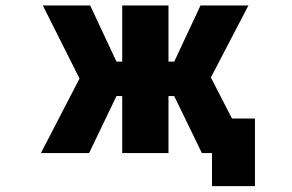

<svg xmlns="http://www.w3.org/2000/svg" viewBox="-20 -544 1040 685"><path d="M416 -524.4H581.1V-324.2H601.6L695.3 -524.4H866.2L732.4 -267.6L807.6 -121.1H889.6V120.1H736.3V2H700.2L601.6 -201.2H581.1V2H416V-201.2H395.5L297.9 2H126L263.7 -263.7L132.8 -524.4H301.8L395.5 -324.2H416Z"/></svg>

Font: GenEi Gothic M Heavy
Style: Regular
Weight: 800
Designer: o_tamon (Modified); [Source Han Sans]
Ryoko NISHIZUKA  (kana & ideographs); Paul D. Hunt (Latin, Greek & Cyrillic); Wenl
Version: Version 1.1a;Original Version 1.004